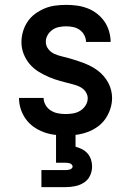

<svg xmlns="http://www.w3.org/2000/svg" viewBox="-20 -548 540 788"><path d="M248 8Q226 8 203 5Q180 2 158.5 -6Q137 -14 118 -27.5Q99 -41 85.5 -60Q72 -79 65 -101Q58 -123 58 -146Q58 -146 58 -146Q58 -146 58 -146H159Q159 -131 167 -117Q175 -103 188.5 -94.5Q202 -86 217.5 -83Q233 -80 249 -80Q264 -80 279.5 -82.5Q295 -85 308.5 -93Q322 -101 331 -115Q340 -129 340 -145Q340 -156 334 -167Q328 -178 318.5 -185Q309 -192 298 -196Q287 -200 275 -203Q251 -209 227.5 -215.5Q204 -222 181.5 -231.5Q159 -241 138 -254Q117 -267 101.5 -285.5Q86 -304 77 -327Q68 -350 68 -375Q68 -397 74.5 -419Q81 -441 93.5 -459.5Q106 -478 124.5 -491.5Q143 -505 163.5 -513.5Q184 -522 206.5 -525Q229 -528 252 -528Q274 -528 296 -525Q318 -522 339 -514Q360 -506 378 -492Q396 -478 408.5 -460Q421 -442 427.5 -420Q434 -398 434 -376Q434 -376 434 -376Q434 -376 434 -376H333Q333 -390 326 -403.5Q319 -417 307 -425.5Q295 -434 280.5 -437Q266 -440 251 -440Q237 -440 222 -437Q207 -434 195 -425.5Q183 -417 175.5 -404Q168 -391 168 -376Q168 -360 178.5 -346.5Q189 -333 204 -326.5Q219 -320 234.5 -316.5Q250 -313 265.5 -308.5Q281 -304 296.5 -299Q312 -294 327 -288Q342 -282 356 -274.5Q370 -267 383 -257Q396 -247 406.5 -234.5Q417 -222 424.5 -208Q432 -194 436 -178Q440 -162 440 -146Q440 -123 432.5 -100.5Q425 -78 412 -59.5Q399 -41 380 -27.5Q361 -14 339 -6Q317 2 294.5 5Q272 8 248 8ZM150 220V150H250Q254 150 258.5 149.5Q263 149 267 147.5Q271 146 274.5 143Q278 140 278 135Q278 131 274.5 127.5Q271 124 267 122.5Q263 121 258.5 120.5Q254 120 250 120H210V0H290V54Q304 58 317 64.5Q330 71 339.5 82Q349 93 353.5 107Q358 121 358 135Q358 155 349.5 173Q341 191 324.5 201.5Q308 212 288.5 216Q269 220 250 220Z"/></svg>

Font: Zed Mono Semibold
Style: Regular
Weight: 600
Monospace: yes
Designer: Belleve Invis
Foundry: Belleve Invis
Version: Version 1.0.0; ttfautohint (v1.8.4)